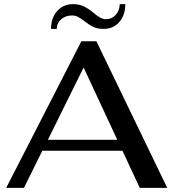

<svg xmlns="http://www.w3.org/2000/svg" viewBox="-20 -910 840 930"><path d="M573 -180H185L96 0H10L374 -710H447L790 0H657ZM548 -233 385 -583 212 -233ZM334 -890Q363 -890 386 -879Q409 -868 433 -848Q468 -817 493 -817Q521 -817 540 -837.5Q559 -858 560 -890H587Q587 -837 558 -803.5Q529 -770 482 -770Q452 -770 431.5 -780Q411 -790 387 -809Q370 -822 357.5 -828.5Q345 -835 329 -835Q297 -835 276 -816.5Q255 -798 255 -770H227Q227 -823 257 -856.5Q287 -890 334 -890Z"/></svg>

Font: Fahkwang Medium
Style: Regular
Weight: 500
Version: Version 1.000; ttfautohint (v1.6)